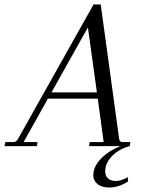

<svg xmlns="http://www.w3.org/2000/svg" viewBox="-63 -650 646 854"><path d="M405 113Q405 132 417.5 143.5Q430 155 452 155Q477 155 505 138L507 157Q465 184 423 184Q390 184 371 169Q352 154 352 129Q352 92 385.5 56.5Q419 21 473 0H333L336 -18H398L372 -211H150L42 -18H104L101 0H-43L-39 -18H-4Q10 -18 17 -32L353 -630H385L467 -32Q469 -18 482 -18H517L514 0Q465 13 435 44.5Q405 76 405 113ZM368 -239 328 -528 166 -239Z"/></svg>

Font: Arapey
Style: Italic
Weight: 400
Italic angle: -12°
Designer: Eduardo Rodriguez Tunni
Foundry: Eduardo Rodriguez Tunni
Version: Version 3.000